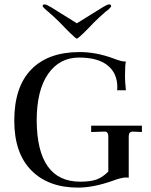

<svg xmlns="http://www.w3.org/2000/svg" viewBox="-20 -844 686 874"><path d="M335 10Q200 10 122.5 -68.5Q45 -147 45 -295Q45 -448 122 -527.5Q199 -607 343 -607Q418 -607 496 -578Q537 -562 553 -564Q549 -547 549 -495Q549 -476 553 -433H513Q514 -436 514 -448Q514 -511 469.5 -546.5Q425 -582 340 -582Q251 -582 199 -507.5Q147 -433 147 -295Q149 -17 345 -17Q391 -17 418.5 -26.5Q446 -36 473 -63V-223Q473 -234 468.5 -240Q464 -246 454 -245L395 -243V-272H626V-243L585 -245Q566 -245 566 -224V-35Q563 -36 553 -36Q532 -36 490 -20Q404 10 335 10ZM300 -693 276 -717 253 -741Q230 -764 199 -791Q192 -796 182 -806Q174 -814 174 -816Q174 -824 183 -824Q191 -824 211 -812L330 -738L449 -812Q469 -824 477 -824Q486 -824 486 -816Q486 -813 479 -806Q472 -798 461 -791Q430 -764 407 -741L384 -717L360 -693Q334 -668 330 -668Q326 -668 300 -693Z"/></svg>

Font: UnnaRegular
Style: Regular
Weight: 400
Designer: Jorge de Buen Unna
Foundry: Omnibus-Type
Version: Version 2.008;hotconv 1.0.109;makeotfexe 2.5.65596